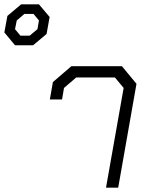

<svg xmlns="http://www.w3.org/2000/svg" viewBox="-161 -862 692 882"><path d="M-141 -713 -127 -789 -64 -842H18L67 -784L53 -706L-9 -654H-92ZM-25 -698 11 -728 18 -768 -7 -798H-49L-84 -768L-92 -728L-67 -698ZM407 -458 367 -506H189L133 -458L124 -405H68L82 -485L167 -558H399L466 -477L382 0H326Z"/></svg>

Font: Chakra Petch Light
Style: Italic
Weight: 300
Italic angle: -10°
Designer: Katatrad Aksorn Co.,Ltd.
Foundry: Cadson Demak Co.,Ltd.
Version: Version 1.000; ttfautohint (v1.6)